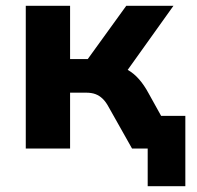

<svg xmlns="http://www.w3.org/2000/svg" viewBox="-20 -513 681 663"><path d="M490 130V0H450V-113H620V130ZM69 0V-493H222V-309H283L416 -493H579L399 -241L372 -287Q399 -284 420.5 -272Q442 -260 460 -239.5Q478 -219 493 -191L599 0H436L356 -142Q346 -161 334.5 -172Q323 -183 309.5 -188Q296 -193 277 -193H222V0Z"/></svg>

Font: Nunito Sans 11pt ExtraBold
Style: Regular
Weight: 800
Version: Version 3.101;gftools[0.9.27]